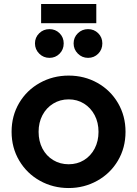

<svg xmlns="http://www.w3.org/2000/svg" viewBox="-20 -937 692 969"><path d="M38.5 -272Q38.5 -352.4 76.6 -417.1Q114.8 -481.8 181 -518.6Q247.2 -555.5 326.5 -555.5Q405.8 -555.5 471.5 -518.8Q537.2 -482 575.4 -417.1Q613.5 -352.1 613.5 -272Q613.5 -191 575.1 -126.2Q536.8 -61.5 470.7 -24.8Q404.7 12 326.5 12Q247.4 12 181.4 -24.8Q115.5 -61.5 77 -126.5Q38.5 -191.5 38.5 -272ZM477.2 -271.6Q477.2 -318.5 457.8 -355.6Q438.2 -392.8 404 -414.1Q369.8 -435.5 326.5 -435.5Q283.2 -435.5 248.5 -414.1Q213.8 -392.8 194.2 -355.6Q174.8 -318.5 174.8 -271.9Q174.8 -224.5 194.2 -187.2Q213.8 -150 248.5 -129Q283.2 -108 326.5 -108Q369.8 -108 404 -129Q438.2 -150 457.8 -187.4Q477.2 -224.8 477.2 -271.6ZM156.5 -718Q156.5 -748.3 177.9 -769.2Q199.2 -790 229.5 -790Q259.8 -790 280.7 -769.2Q301.5 -748.3 301.5 -718Q301.5 -687 280.7 -666Q259.8 -645 229.5 -645Q199.2 -645 177.9 -666.4Q156.5 -687.8 156.5 -718ZM351.5 -718Q351.5 -748.3 372.9 -769.2Q394.2 -790 424.5 -790Q454.8 -790 475.7 -769.2Q496.5 -748.3 496.5 -718Q496.5 -687 475.7 -666Q454.8 -645 424.5 -645Q394.2 -645 372.9 -666.4Q351.5 -687.8 351.5 -718ZM187.5 -916.8H466V-820H187.5Z"/></svg>

Font: Trafiko Sans Variable
Style: Regular
Weight: 400
Designer: Gumpita Rahayu / Trafiko
Foundry: Tokotype / Trafiko
Version: Version 0.001;FEAKit 1.0